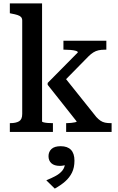

<svg xmlns="http://www.w3.org/2000/svg" viewBox="-20 -778 696 1132"><path d="M638 0H370V-52H375Q387 -52 400.5 -53.5Q414 -55 423 -57Q432 -59 432 -62L261 -278V-289L439 -469Q439 -475 426.5 -478.5Q414 -482 397 -483.5Q380 -485 364 -485H354V-538H607V-485H597Q577 -485 561 -481.5Q545 -478 530.5 -469Q516 -460 501 -445L333 -274L349 -337L548 -88Q561 -74 573 -66Q585 -58 599.5 -55Q614 -52 631 -52H638ZM228 -758V-62Q228 -59 238 -56.5Q248 -54 262 -53Q276 -52 287 -52H292V0H38V-52H41Q74 -52 92.5 -63Q111 -74 111 -106V-657Q111 -670 104 -677.5Q97 -685 83 -689.5Q69 -694 47 -698L38 -700V-758ZM303 334 253 285Q285 272 309.5 258.5Q334 245 348.5 226.5Q363 208 363 183L377 190Q368 195 356 197.5Q344 200 333 200Q300 200 283 184.5Q266 169 266 143Q266 117 283.5 100.5Q301 84 338 84Q378 84 398.5 105.5Q419 127 419 169Q419 210 404.5 239.5Q390 269 364.5 291.5Q339 314 303 334Z"/></svg>

Font: Roboto Serif SemiCondensed Medium
Style: Regular
Weight: 500
Width: 4
Designer: Greg Gazdowicz
Foundry: Commercial Type
Version: Version 1.007